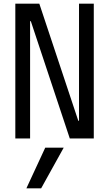

<svg xmlns="http://www.w3.org/2000/svg" viewBox="-20 -750 590 1040"><path d="M203 270H123L225 50H325ZM63 0V-730H193L404 -96H408V-730H488V0H358L147 -635H143V0Z"/></svg>

Font: M PLUS Code Latin SemiExpanded
Style: Regular
Weight: 400
Width: 6
Designer: Coji Morishita
Foundry: UNDERFOREST DESIGN
Version: Version 1.002; ttfautohint (v1.8.3)